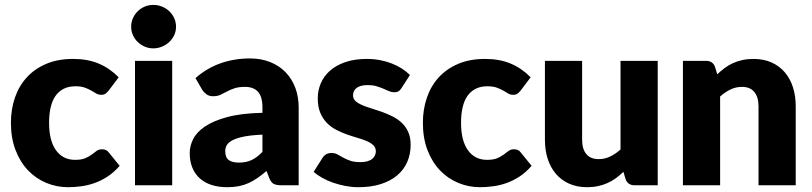

<svg xmlns="http://www.w3.org/2000/svg" viewBox="-20 -772 3383 800"><path d="M433.5 -395.5Q426.5 -387 420 -382Q413.5 -377 401.5 -377Q390 -377 380.8 -382.5Q371.5 -388 360 -394.8Q348.5 -401.5 333 -407Q317.5 -412.5 294.5 -412.5Q266 -412.5 245.2 -402Q224.5 -391.5 211 -372Q197.5 -352.5 191 -324.2Q184.5 -296 184.5 -260.5Q184.5 -186 213.2 -146Q242 -106 292.5 -106Q319.5 -106 335.2 -112.8Q351 -119.5 362 -127.8Q373 -136 382.2 -143Q391.5 -150 405.5 -150Q424 -150 433.5 -136.5L478.5 -81Q454.5 -53.5 428 -36.2Q401.5 -19 373.8 -9.2Q346 0.5 318 4.2Q290 8 263.5 8Q216 8 172.8 -10Q129.5 -28 96.8 -62.2Q64 -96.5 44.8 -146.5Q25.5 -196.5 25.5 -260.5Q25.5 -316.5 42.2 -365.2Q59 -414 91.8 -449.8Q124.5 -485.5 172.8 -506Q221 -526.5 284.5 -526.5Q345.5 -526.5 391.5 -507Q437.5 -487.5 474.5 -450Z M697.5 -518.5V0H542.5V-518.5ZM713.5 -660.5Q713.5 -642 706 -625.8Q698.5 -609.5 685.5 -597.2Q672.5 -585 655.2 -577.8Q638 -570.5 618.5 -570.5Q599.5 -570.5 583 -577.8Q566.5 -585 553.8 -597.2Q541 -609.5 533.8 -625.8Q526.5 -642 526.5 -660.5Q526.5 -679.5 533.8 -696Q541 -712.5 553.8 -725Q566.5 -737.5 583 -744.5Q599.5 -751.5 618.5 -751.5Q638 -751.5 655.2 -744.5Q672.5 -737.5 685.5 -725Q698.5 -712.5 706 -696Q713.5 -679.5 713.5 -660.5Z M1073.5 -211Q1027 -209 997 -203Q967 -197 949.5 -188Q932 -179 925.2 -167.5Q918.5 -156 918.5 -142.5Q918.5 -116 933 -105.2Q947.5 -94.5 975.5 -94.5Q1005.5 -94.5 1028 -105Q1050.5 -115.5 1073.5 -139ZM794.5 -446.5Q841.5 -488 898.8 -508.2Q956 -528.5 1021.5 -528.5Q1068.5 -528.5 1106.2 -513.2Q1144 -498 1170.2 -470.8Q1196.5 -443.5 1210.5 -406Q1224.5 -368.5 1224.5 -324V0H1153.5Q1131.5 0 1120.2 -6Q1109 -12 1101.5 -31L1090.5 -59.5Q1071 -43 1053 -30.5Q1035 -18 1015.8 -9.2Q996.5 -0.5 974.8 3.8Q953 8 926.5 8Q891 8 862 -1.2Q833 -10.5 812.8 -28.5Q792.5 -46.5 781.5 -73.2Q770.5 -100 770.5 -135Q770.5 -163 784.5 -191.8Q798.5 -220.5 833 -244.2Q867.5 -268 926 -284Q984.5 -300 1073.5 -302V-324Q1073.5 -369.5 1054.8 -389.8Q1036 -410 1001.5 -410Q974 -410 956.5 -404Q939 -398 925.2 -390.5Q911.5 -383 898.5 -377Q885.5 -371 867.5 -371Q851.5 -371 840.5 -379Q829.5 -387 822.5 -398Z M1653 -405Q1647 -395.5 1640.2 -391.5Q1633.5 -387.5 1623 -387.5Q1612 -387.5 1601 -392.2Q1590 -397 1577.2 -402.5Q1564.5 -408 1548.5 -412.8Q1532.5 -417.5 1512 -417.5Q1482.5 -417.5 1466.8 -406.2Q1451 -395 1451 -375Q1451 -360.5 1461.2 -351Q1471.5 -341.5 1488.5 -334.2Q1505.5 -327 1527 -320.5Q1548.5 -314 1571 -306Q1593.5 -298 1615 -287.2Q1636.5 -276.5 1653.5 -260.8Q1670.5 -245 1680.8 -222.5Q1691 -200 1691 -168.5Q1691 -130 1677 -97.5Q1663 -65 1635.2 -41.5Q1607.5 -18 1566.8 -5Q1526 8 1473 8Q1446.5 8 1420 3Q1393.5 -2 1368.8 -10.5Q1344 -19 1323 -30.8Q1302 -42.5 1287 -56L1323 -113Q1329 -123 1338.2 -128.8Q1347.5 -134.5 1362 -134.5Q1375.5 -134.5 1386.2 -128.5Q1397 -122.5 1409.5 -115.5Q1422 -108.5 1438.8 -102.5Q1455.5 -96.5 1481 -96.5Q1499 -96.5 1511.5 -100.2Q1524 -104 1531.5 -110.5Q1539 -117 1542.5 -125Q1546 -133 1546 -141.5Q1546 -157 1535.5 -167Q1525 -177 1508 -184.2Q1491 -191.5 1469.2 -197.8Q1447.5 -204 1425 -212Q1402.5 -220 1380.8 -231.2Q1359 -242.5 1342 -259.8Q1325 -277 1314.5 -302Q1304 -327 1304 -362.5Q1304 -395.5 1316.8 -425.2Q1329.5 -455 1355 -477.5Q1380.5 -500 1419 -513.2Q1457.5 -526.5 1509 -526.5Q1537 -526.5 1563.2 -521.5Q1589.5 -516.5 1612.5 -507.5Q1635.5 -498.5 1654.5 -486.2Q1673.5 -474 1688 -459.5Z M2150 -395.5Q2143 -387 2136.5 -382Q2130 -377 2118 -377Q2106.5 -377 2097.2 -382.5Q2088 -388 2076.5 -394.8Q2065 -401.5 2049.5 -407Q2034 -412.5 2011 -412.5Q1982.5 -412.5 1961.8 -402Q1941 -391.5 1927.5 -372Q1914 -352.5 1907.5 -324.2Q1901 -296 1901 -260.5Q1901 -186 1929.8 -146Q1958.5 -106 2009 -106Q2036 -106 2051.8 -112.8Q2067.5 -119.5 2078.5 -127.8Q2089.5 -136 2098.8 -143Q2108 -150 2122 -150Q2140.5 -150 2150 -136.5L2195 -81Q2171 -53.5 2144.5 -36.2Q2118 -19 2090.2 -9.2Q2062.5 0.5 2034.5 4.2Q2006.5 8 1980 8Q1932.5 8 1889.2 -10Q1846 -28 1813.2 -62.2Q1780.5 -96.5 1761.2 -146.5Q1742 -196.5 1742 -260.5Q1742 -316.5 1758.8 -365.2Q1775.5 -414 1808.2 -449.8Q1841 -485.5 1889.2 -506Q1937.5 -526.5 2001 -526.5Q2062 -526.5 2108 -507Q2154 -487.5 2191 -450Z M2720.5 -518.5V0H2624.5Q2595.5 0 2586.5 -26L2577.5 -56Q2562.5 -41.5 2546.5 -29.8Q2530.5 -18 2512.2 -9.8Q2494 -1.5 2472.8 3.2Q2451.5 8 2426.5 8Q2384 8 2351.2 -6.8Q2318.5 -21.5 2296 -48Q2273.5 -74.5 2262 -110.5Q2250.5 -146.5 2250.5 -189.5V-518.5H2405.5V-189.5Q2405.5 -151 2423 -130Q2440.5 -109 2474.5 -109Q2500 -109 2522.2 -119.8Q2544.5 -130.5 2565.5 -149V-518.5Z M2968.5 -462.5Q2983.5 -476.5 2999.5 -488.5Q3015.5 -500.5 3033.8 -508.8Q3052 -517 3073.2 -521.8Q3094.5 -526.5 3119.5 -526.5Q3162 -526.5 3194.8 -511.8Q3227.5 -497 3250 -470.8Q3272.5 -444.5 3284 -408.2Q3295.5 -372 3295.5 -329.5V0H3140.5V-329.5Q3140.5 -367.5 3123 -388.8Q3105.5 -410 3071.5 -410Q3046 -410 3023.8 -399.2Q3001.5 -388.5 2980.5 -370V0H2825.5V-518.5H2921.5Q2950.5 -518.5 2959.5 -492.5Z"/></svg>

Font: Lato 2
Style: Regular
Weight: 900
Designer: Lukasz Dziedzic with Adam Twardoch and Botio Nikoltchev
Foundry: tyPoland Lukasz Dziedzic
Version: Version 2.015; 2015-08-06; http://www.latofonts.com/